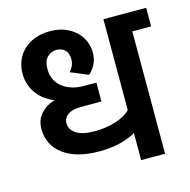

<svg xmlns="http://www.w3.org/2000/svg" viewBox="-97 -741 827 837"><g transform="rotate(-15 316.0 -323.0)"><path d="M439 -636H632V-552H547V0H439V-123Q422 -110 377.5 -97Q333 -84 273 -84Q171 -84 112.5 -127Q54 -170 54 -244Q54 -285 79.5 -312.5Q105 -340 142 -350Q122 -358 103 -371Q84 -384 69.5 -402.5Q55 -421 46 -444.5Q37 -468 37 -498Q37 -529 48 -556Q59 -583 80 -603Q101 -623 131 -634.5Q161 -646 199 -646Q238 -646 267.5 -634Q297 -622 317 -602.5Q337 -583 347 -558Q357 -533 357 -508Q357 -476 343.5 -452.5Q330 -429 316 -418L237 -451Q246 -460 252.5 -474Q259 -488 259 -505Q259 -530 245 -545Q231 -560 205 -560Q182 -560 164.5 -542.5Q147 -525 147 -490Q147 -437 185 -407Q223 -377 283 -377H338V-292H246Q206 -292 186 -277.5Q166 -263 166 -240Q166 -210 194 -192Q222 -174 278 -174Q324 -174 368.5 -187Q413 -200 439 -226Z"/></g></svg>

Font: Mukta SemiBold
Style: Regular
Weight: 600
Designer: Girish Dalvi and Yashodeep Gholap
Foundry: Ek Type
Version: Version 2.538;PS 1.002;hotconv 16.6.51;makeotf.lib2.5.65220;